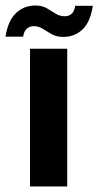

<svg xmlns="http://www.w3.org/2000/svg" viewBox="-47 -677 357 697"><path d="M-27 -544Q-18 -602 11 -629.5Q40 -657 81 -657Q106 -657 123 -647Q140 -637 155 -627.5Q170 -618 188 -618Q203 -618 213 -627Q223 -636 226 -656H290Q281 -597 252.5 -570Q224 -543 183 -543Q158 -543 140.5 -553Q123 -563 108 -572.5Q93 -582 76 -582Q61 -582 50.5 -573Q40 -564 37 -544ZM62 -500H197V0H62Z"/></svg>

Font: Albert Sans
Style: Bold
Weight: 700
Designer: Andreas Rasmussen
Foundry: a.Foundry
Version: Version 1.025